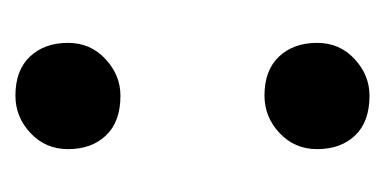

<svg xmlns="http://www.w3.org/2000/svg" viewBox="-145 -342 499 249"><g transform="rotate(90 104.5 -217.5)"><path d="M104 12Q71.1 12 53.4 -6.8Q35.6 -25.6 35.6 -56.2Q35.6 -85.5 56.6 -104.8Q77.5 -124.2 104 -124.2Q137.9 -124.2 155.6 -105.5Q173.4 -86.9 173.4 -56.3Q173.4 -27 152.5 -7.5Q131.7 12 104 12ZM104 -311Q71.1 -311 53.4 -329.8Q35.6 -348.6 35.6 -379.3Q35.6 -408.5 56.6 -427.9Q77.5 -447.2 104 -447.2Q137.9 -447.2 155.6 -428.6Q173.4 -410 173.4 -379.3Q173.4 -350.1 152.5 -330.5Q131.7 -311 104 -311Z"/></g></svg>

Font: Petrona
Style: Regular
Weight: 400
Designer: Ringo R. Seeber
Foundry: Ringo R. Seeber
Version: Version 2.001; ttfautohint (v1.8.3)